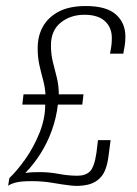

<svg xmlns="http://www.w3.org/2000/svg" viewBox="-20 -616 455 637"><path d="M7 0 11 -25Q38 -51 65 -89.5Q92 -128 111 -175Q130 -222 130 -269H54L58 -303H131Q129 -329 122.5 -352.5Q116 -376 110.5 -401Q105 -426 105 -456Q105 -497 122.5 -528Q140 -559 175 -577.5Q210 -596 265 -596Q333 -596 364.5 -568Q396 -540 396 -495Q396 -477 393.5 -462.5Q391 -448 389 -438H345Q347 -449 349 -460.5Q351 -472 351 -490Q351 -525 328 -546Q305 -567 260 -567Q214 -567 181.5 -541Q149 -515 149 -465Q149 -436 155.5 -410Q162 -384 168.5 -358.5Q175 -333 175 -303H257L253 -269H172Q167 -225 152 -183.5Q137 -142 114.5 -106.5Q92 -71 64 -42Q76 -44 88 -44.5Q100 -45 113 -45Q143 -45 175 -39Q207 -33 237 -33Q264 -33 278.5 -47.5Q293 -62 300 -109L305 -151H347L340 -98Q334 -51 316 -30Q298 -9 270 -3Q243 3 214 -0.5Q185 -4 153.5 -9.5Q122 -15 85 -15Q52 -15 35 -11Q18 -7 7 0Z"/></svg>

Font: Alumni Sans Light
Style: Italic
Weight: 300
Italic angle: -8°
Version: Version 1.016